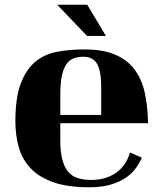

<svg xmlns="http://www.w3.org/2000/svg" viewBox="-20 -722 691 812"><path d="M580 -55Q571 -34 555 -11.5Q539 11 513 29Q487 47 449 58.5Q411 70 357 70Q263 70 202 47.5Q141 25 106.5 -13.5Q72 -52 58.5 -102.5Q45 -153 45 -209Q45 -308 67.5 -368Q90 -428 129 -460.5Q168 -493 221.5 -503Q275 -513 337 -513Q414 -513 465.5 -491.5Q517 -470 548 -429.5Q579 -389 592 -331Q605 -273 606 -201H235V-130Q235 -80 243.5 -47.5Q252 -15 268.5 4.5Q285 24 309.5 31.5Q334 39 366 39Q426 39 469 10Q512 -19 530 -77ZM332 -482Q309 -482 291 -475Q273 -468 260.5 -450Q248 -432 241.5 -400.5Q235 -369 235 -319V-236H408V-331Q410 -413 393 -447.5Q376 -482 332 -482ZM222 -702H349L428 -570H348Z"/></svg>

Font: Cafe24 ClassicType
Style: Regular
Weight: 400
Designer: Cafe24 thkim, hmlim, mnelim & 4IR
Foundry: Cafe24
Version: Version 1.000